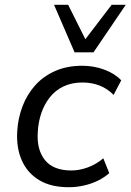

<svg xmlns="http://www.w3.org/2000/svg" viewBox="-20 -774 546 803"><path d="M268 9Q193 9 144 -20.5Q95 -50 71.5 -102.5Q48 -155 52 -224Q55 -279 74 -329Q93 -379 127 -417Q161 -455 210.5 -477Q260 -499 324 -499Q373 -499 417 -482.5Q461 -466 487 -438L455 -377Q430 -403 397 -416Q364 -429 325 -429Q280 -429 245.5 -412.5Q211 -396 188 -366.5Q165 -337 152.5 -300Q140 -263 138 -221Q133 -148 168 -104.5Q203 -61 279 -61Q312 -61 347.5 -74Q383 -87 412 -112L437 -50Q417 -32 389.5 -18.5Q362 -5 330.5 2Q299 9 268 9ZM292 -555 206 -754H265L337 -610L447 -754H506L371 -555Z"/></svg>

Font: Nunito Sans 10pt
Style: Italic
Weight: 400
Italic angle: -9°
Designer: Vernon Adams
Foundry: Vernon Adams
Version: Version 3.101;gftools[0.9.27]